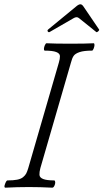

<svg xmlns="http://www.w3.org/2000/svg" viewBox="-20 -869 481 892"><path d="M210.4 -720.2Q205.6 -717.8 202.1 -722.7Q198.7 -727.5 203.6 -731.9L332.5 -837.9Q345.2 -849.1 353.5 -849.1Q360.8 -849.1 367.7 -838.9L440.4 -731.9Q442.4 -729 436.3 -723.4Q430.2 -717.8 427.2 -720.2L347.7 -784.2Q341.8 -789.1 336.4 -789.1Q328.6 -789.1 321.3 -784.2ZM5.4 2.9Q-3.4 2.9 3.9 -15.6Q9.8 -30.8 14.6 -30.8Q42 -30.8 59.6 -34.2Q77.1 -37.6 87.2 -45.9Q97.2 -54.2 101.8 -63Q106.4 -71.8 111.3 -87.9L253.4 -578.1Q258.8 -595.7 258.5 -608.2Q258.3 -620.6 241.5 -627.2Q224.6 -633.8 187.5 -633.8Q183.6 -635.3 184.1 -642.8Q184.6 -650.4 188.5 -659.2Q192.4 -668 196.3 -668Q233.4 -666 305.7 -666Q379.4 -666 415.5 -668Q419.4 -666.5 418.9 -658.9Q418.5 -651.4 414.8 -642.6Q411.1 -633.8 407.7 -633.8Q370.1 -633.8 349.9 -627Q329.6 -620.1 322.3 -609.6Q314.9 -599.1 309.6 -578.1L167.5 -87.9Q162.6 -69.3 163.3 -56.6Q164.1 -43.9 180.4 -37.4Q196.8 -30.8 232.4 -30.8Q236.3 -29.3 236.6 -22Q236.8 -14.6 232.7 -5.9Q228.5 2.9 222.7 2.9Q167 0 114.3 0Q59.6 0 5.4 2.9Z"/></svg>

Font: Junicode SmCond Light
Style: Italic
Weight: 300
Width: 4
Italic angle: -11°
Designer: Peter S. Baker
Version: Version 2.206